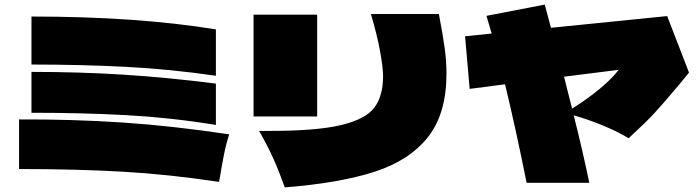

<svg xmlns="http://www.w3.org/2000/svg" viewBox="-20 -798 3040 836"><path d="M117 -726Q577 -726 920 -670V-468Q722 -497 527.5 -507Q333 -517 117 -517ZM117 -485Q325 -485 516 -473Q707 -461 920 -434V-254Q724 -286 532 -296.5Q340 -307 117 -307ZM63 -278Q297 -279 514.5 -264.5Q732 -250 978 -213Q964 -170 955 -124Q946 -78 934 -6Q715 -39 513.5 -50.5Q312 -62 63 -62Z M1108 -228H1155Q1359 -228 1465.5 -253.5Q1572 -279 1610 -329.5Q1648 -380 1648 -467Q1648 -503 1635 -574.5Q1622 -646 1595 -737H1891Q1909 -642 1916.5 -586.5Q1924 -531 1924 -477Q1924 -304 1844 -202Q1764 -100 1612 -50.5Q1460 -1 1220 18Q1196 -50 1170.5 -107Q1145 -164 1108 -228ZM1084 -734H1361V-291H1084Z M2885 -728 2980 -482 2940 -433Q2867 -346 2829 -305Q2791 -264 2717 -196Q2675 -222 2612.5 -248.5Q2550 -275 2478 -296Q2516 -146 2546 -2H2273Q2225 -241 2179 -431L2025 -411L2005 -640L2121 -652L2098 -729L2352 -778L2379 -677ZM2674 -494 2436 -464 2450 -408 2471 -325Q2538 -367 2591 -411Q2644 -455 2674 -494Z"/></svg>

Font: Dela Gothic One
Style: Regular
Weight: 400
Designer: aratakana
Foundry: aratakana
Version: Version 1.004